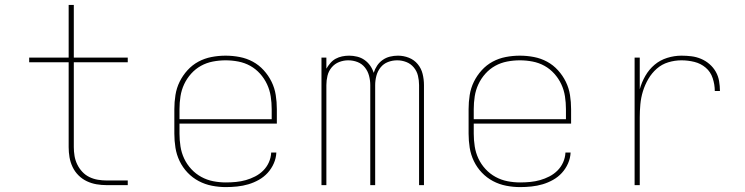

<svg xmlns="http://www.w3.org/2000/svg" viewBox="-20 -755 3040 783"><path d="M415 0Q394 0 373.5 -3.5Q353 -7 334 -16Q315 -25 300 -40Q285 -55 276 -74Q267 -93 263.5 -113.5Q260 -134 260 -155V-501H99V-520H260V-735H281V-520H501V-501H281V-155Q281 -137 284 -119Q287 -101 295 -84.5Q303 -68 315.5 -54.5Q328 -41 344.5 -33Q361 -25 379 -22Q397 -19 415 -19H501V0Z M901 8Q873 8 844.5 2.5Q816 -3 790.5 -16.5Q765 -30 745 -51Q725 -72 712.5 -98Q700 -124 695.5 -152.5Q691 -181 691 -210V-310Q691 -339 695.5 -367.5Q700 -396 712.5 -421.5Q725 -447 744.5 -468.5Q764 -490 789 -503.5Q814 -517 842.5 -522.5Q871 -528 900 -528Q929 -528 957.5 -522.5Q986 -517 1011 -503.5Q1036 -490 1055.5 -468.5Q1075 -447 1087.5 -421.5Q1100 -396 1104.5 -367.5Q1109 -339 1109 -310V-251H712V-210Q712 -184 716 -158Q720 -132 731 -108.5Q742 -85 760 -65.5Q778 -46 801 -33.5Q824 -21 849.5 -16Q875 -11 901 -11Q922 -11 942.5 -13Q963 -15 982.5 -20.5Q1002 -26 1020.5 -35.5Q1039 -45 1053.5 -59.5Q1068 -74 1076.5 -93Q1085 -112 1086 -133H1107Q1106 -110 1096.5 -88.5Q1087 -67 1071.5 -50Q1056 -33 1035.5 -21.5Q1015 -10 993 -3.5Q971 3 947.5 5.5Q924 8 901 8ZM712 -269H1088V-310Q1088 -336 1084 -362Q1080 -388 1069 -411.5Q1058 -435 1040.5 -454.5Q1023 -474 1000.5 -486.5Q978 -499 952 -504Q926 -509 900 -509Q874 -509 848 -504Q822 -499 799.5 -486.5Q777 -474 759.5 -454.5Q742 -435 731 -411.5Q720 -388 716 -362Q712 -336 712 -310Z M1291 0V-520H1311V-475Q1318 -487 1327.5 -498Q1337 -509 1349 -515.5Q1361 -522 1375 -525Q1389 -528 1404 -528Q1420 -528 1436.5 -524Q1453 -520 1466.5 -510.5Q1480 -501 1489.5 -487.5Q1499 -474 1504 -458Q1509 -474 1518 -487.5Q1527 -501 1540.5 -510.5Q1554 -520 1570 -524Q1586 -528 1603 -528Q1626 -528 1647.5 -519.5Q1669 -511 1683.5 -493.5Q1698 -476 1703.5 -453.5Q1709 -431 1709 -408V0H1689V-408Q1689 -427 1684.5 -446Q1680 -465 1667.5 -480Q1655 -495 1637 -502Q1619 -509 1600 -509Q1580 -509 1562 -502Q1544 -495 1532 -480Q1520 -465 1515 -446Q1510 -427 1510 -408V0H1490V-408Q1490 -427 1485 -446Q1480 -465 1468 -480Q1456 -495 1438 -502Q1420 -509 1400 -509Q1381 -509 1363 -502Q1345 -495 1332.5 -480Q1320 -465 1315.5 -446Q1311 -427 1311 -408V0Z M2101 8Q2073 8 2044.5 2.5Q2016 -3 1990.5 -16.5Q1965 -30 1945 -51Q1925 -72 1912.5 -98Q1900 -124 1895.5 -152.5Q1891 -181 1891 -210V-310Q1891 -339 1895.5 -367.5Q1900 -396 1912.5 -421.5Q1925 -447 1944.5 -468.5Q1964 -490 1989 -503.5Q2014 -517 2042.5 -522.5Q2071 -528 2100 -528Q2129 -528 2157.5 -522.5Q2186 -517 2211 -503.5Q2236 -490 2255.5 -468.5Q2275 -447 2287.5 -421.5Q2300 -396 2304.5 -367.5Q2309 -339 2309 -310V-251H1912V-210Q1912 -184 1916 -158Q1920 -132 1931 -108.5Q1942 -85 1960 -65.5Q1978 -46 2001 -33.5Q2024 -21 2049.5 -16Q2075 -11 2101 -11Q2122 -11 2142.5 -13Q2163 -15 2182.5 -20.5Q2202 -26 2220.5 -35.5Q2239 -45 2253.5 -59.5Q2268 -74 2276.5 -93Q2285 -112 2286 -133H2307Q2306 -110 2296.5 -88.5Q2287 -67 2271.5 -50Q2256 -33 2235.5 -21.5Q2215 -10 2193 -3.5Q2171 3 2147.5 5.5Q2124 8 2101 8ZM1912 -269H2288V-310Q2288 -336 2284 -362Q2280 -388 2269 -411.5Q2258 -435 2240.5 -454.5Q2223 -474 2200.5 -486.5Q2178 -499 2152 -504Q2126 -509 2100 -509Q2074 -509 2048 -504Q2022 -499 1999.5 -486.5Q1977 -474 1959.5 -454.5Q1942 -435 1931 -411.5Q1920 -388 1916 -362Q1912 -336 1912 -310Z M2568 0V-520H2589V-391Q2597 -420 2612 -446Q2627 -472 2649.5 -491Q2672 -510 2701 -519Q2730 -528 2759 -528Q2780 -528 2800 -525.5Q2820 -523 2839 -515Q2858 -507 2873.5 -493.5Q2889 -480 2899 -462.5Q2909 -445 2912.5 -424.5Q2916 -404 2916 -384H2895Q2895 -410 2886.5 -436Q2878 -462 2858 -479Q2838 -496 2812 -502.5Q2786 -509 2759 -509Q2732 -509 2705.5 -501Q2679 -493 2658.5 -475Q2638 -457 2624 -433Q2610 -409 2602 -383Q2594 -357 2591.5 -330Q2589 -303 2589 -276V0Z"/></svg>

Font: Iosevka SS04 Thin Extended
Style: Regular
Weight: 100
Width: 7
Monospace: yes
Designer: Belleve Invis
Foundry: Belleve Invis
Version: Version 19.0.0; ttfautohint (v1.8.4)